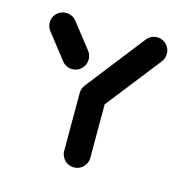

<svg xmlns="http://www.w3.org/2000/svg" viewBox="-83 -598 654 676"><g transform="rotate(15 243.5 -259.5)"><path d="M244.1 -303.7Q263.7 -303.7 277.6 -289.8Q291.5 -275.9 291.5 -256.3V-47.8Q291.5 -27.8 277.6 -13.9Q263.7 0 244.1 0Q231.1 0 220.2 -6.3Q209.3 -12.6 202.8 -23.7Q196.3 -34.8 196.3 -47.8V-256.3Q196.3 -269.3 202.8 -280.2Q209.3 -291.1 220.2 -297.4Q231.1 -303.7 244.1 -303.7ZM196.3 -380.4Q196.3 -367.4 190 -356.5Q183.7 -345.6 172.8 -339.1Q161.9 -332.6 148.9 -332.6Q137.8 -332.6 127.8 -337.4Q117.8 -342.2 111.5 -350.7L40.7 -441.1Q30 -455.2 30 -471.1Q30 -484.1 36.5 -495Q43 -505.9 53.9 -512.2Q64.8 -518.5 77.8 -518.5Q88.9 -518.5 98.7 -513.7Q108.5 -508.9 115.2 -500.4L186.3 -410Q196.3 -396.3 196.3 -380.4ZM409.6 -518.5Q422.6 -518.5 433.5 -512Q444.4 -505.6 450.7 -494.6Q457 -483.7 457 -471.1Q457 -454.1 447 -441.1L281.5 -229.6Q275.2 -221.1 265.2 -216.3Q255.2 -211.5 244.1 -211.5Q231.1 -211.5 220.2 -217.8Q209.3 -224.1 202.8 -235Q196.3 -245.9 196.3 -258.9Q196.3 -274.8 206.7 -288.1L372.2 -500.4Q378.9 -508.9 388.5 -513.7Q398.1 -518.5 409.6 -518.5Z"/></g></svg>

Font: 26F Galaxy Hebrew Extra Bold
Style: Regular
Weight: 800
Designer: C₂₉H₂₅N₃O₅
Version: Version 1.000